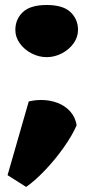

<svg xmlns="http://www.w3.org/2000/svg" viewBox="-20 -590 373 757"><path d="M287.6 -471.7Q287.6 -443.4 269.8 -418.7Q252 -394 223.4 -379.4Q194.8 -364.7 164.1 -364.7Q133.3 -364.7 104.7 -379.4Q76.2 -394 58.3 -418.7Q40.5 -443.4 40.5 -471.7Q40.5 -514.2 70.1 -542.2Q99.6 -570.3 164.1 -570.3Q228.5 -570.3 258.1 -542.2Q287.6 -514.2 287.6 -471.7ZM142.1 -195.8Q176.3 -195.8 206.3 -184.6Q236.3 -173.3 256.6 -150.9Q276.9 -128.4 282.2 -96.2Q265.1 -56.6 231.2 -8.5Q197.3 39.6 157.2 81.5Q117.2 123.5 83 147L9.8 100.6L93.3 -189.9Q117.2 -195.8 142.1 -195.8Z"/></svg>

Font: Kavoon
Style: Regular
Weight: 400
Designer: Viktoriya Grabowska
Foundry: Viktoriya Grabowska
Version: Version 1.004; ttfautohint (v1.4.1)